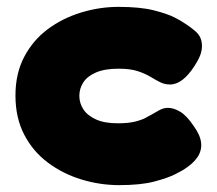

<svg xmlns="http://www.w3.org/2000/svg" viewBox="-20 -525 633 559"><path d="M327 14Q271 14 217 -2.5Q163 -19 119.5 -51.5Q76 -84 50.5 -133Q25 -182 25 -247Q25 -311 50.5 -359.5Q76 -408 119 -440Q162 -472 216 -488.5Q270 -505 325 -505Q388 -505 427.5 -495Q467 -485 487.5 -474.5Q508 -464 513 -460Q533 -448 550.5 -432.5Q568 -417 568 -391Q568 -378 563 -364.5Q558 -351 547 -334Q512 -279 475 -279Q459 -279 445.5 -286Q432 -293 417 -302Q402 -311 380.5 -318Q359 -325 325 -325Q285 -325 259.5 -314Q234 -303 222.5 -285Q211 -267 211 -246Q211 -225 222.5 -207Q234 -189 259 -177.5Q284 -166 323 -166Q355 -166 375.5 -171.5Q396 -177 406 -183Q416 -189 417 -189Q431 -197 443.5 -204Q456 -211 469 -211Q486 -211 505 -199.5Q524 -188 544 -158Q563 -132 565.5 -109.5Q568 -87 555 -67.5Q542 -48 513 -30Q510 -28 489.5 -17.5Q469 -7 429.5 3.5Q390 14 327 14Z"/></svg>

Font: Fredoka SemiExpanded
Style: Bold
Weight: 700
Width: 6
Designer: Ben Nathan
Foundry: Milena B. Brandão, Ben Nathan
Version: Version 2.001